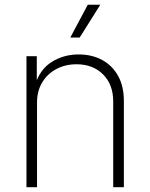

<svg xmlns="http://www.w3.org/2000/svg" viewBox="-20 -780 626 800"><path d="M134.3 -353V0H90.3V-545.9H133.3V-423.8H125.5Q145.5 -490.7 195.6 -522Q245.6 -553.2 307.6 -553.2Q363.3 -553.2 405.8 -530Q448.2 -506.8 472.2 -463.6Q496.1 -420.4 496.1 -359.9V0H451.7V-357.4Q451.7 -427.7 409.4 -470Q367.2 -512.2 298.8 -512.2Q252 -512.2 214.6 -492.2Q177.2 -472.2 155.8 -436.5Q134.3 -400.9 134.3 -353ZM272.9 -623.5 345.7 -760.3H397.9L312 -623.5Z"/></svg>

Font: Inter ExtraLight
Style: Regular
Weight: 250
Designer: Rasmus Andersson
Foundry: rsms
Version: Version 4.001;git-66647c0bb